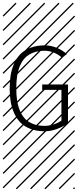

<svg xmlns="http://www.w3.org/2000/svg" viewBox="-23 -978 577 1424"><path d="M290 -311.5V-351.6H481.4V-66.4Q445.8 -38.1 398.9 -21.2Q352.1 -4.4 309.1 -4.4Q249 -4.4 202.6 -22.2Q156.2 -40 127.7 -69.6Q99.1 -99.1 80.8 -141.4Q62.5 -183.6 55.7 -227.3Q48.8 -271 48.8 -322.8Q48.8 -374.5 55.7 -418.5Q62.5 -462.4 80.8 -504.6Q99.1 -546.9 127.7 -576.2Q156.2 -605.5 202.6 -623.5Q249 -641.6 309.1 -641.6Q352.1 -641.6 395.5 -624.5Q439 -607.4 472.7 -576.2L436.5 -549.8Q409.7 -574.7 375.2 -588.1Q340.8 -601.6 309.1 -601.6Q261.2 -601.6 224.6 -587.9Q188 -574.2 164.3 -550.3Q140.6 -526.4 125.5 -490.7Q110.4 -455.1 104 -414.1Q97.7 -373 97.7 -322.8Q97.7 -272.5 104 -231.7Q110.4 -190.9 125.5 -155.3Q140.6 -119.6 164.3 -95.7Q188 -71.8 224.6 -58.1Q261.2 -44.4 309.1 -44.4Q337.4 -44.4 372.6 -54.9Q407.7 -65.4 432.6 -83.5V-311.5ZM526.9 410.6 533.7 417.5 525.4 425.8 518.6 418.9ZM526.9 304.7 533.7 311.5 419.4 425.8 412.6 418.9ZM526.9 198.7 533.7 205.6 313.5 425.8 306.6 418.9ZM526.9 92.3 533.7 99.1 207.5 425.8 200.7 418.9ZM526.9 -13.2 533.7 -6.3 101.6 425.8 94.7 418.9ZM526.9 -119.1 533.7 -112.3 3.4 418 -3.4 411.1ZM526.9 -225.6 533.7 -218.8 3.4 311.5 -3.4 304.7ZM526.9 -331.5 533.7 -324.7 3.4 205.6 -3.4 198.7ZM526.9 -438 533.7 -431.2 3.4 99.1 -3.4 92.3ZM526.9 -543.5 533.7 -536.6 3.4 -6.3 -3.4 -13.2ZM526.9 -649.4 533.7 -642.6 3.4 -112.3 -3.4 -119.1ZM526.9 -755.9 533.7 -749 3.4 -218.8 -3.4 -225.6ZM526.9 -861.8 533.7 -855 3.4 -324.7 -3.4 -331.5ZM516.6 -958 523.4 -951.2 3.4 -431.2 -3.4 -438ZM411.1 -958 418 -951.2 3.4 -536.6 -3.4 -543.5ZM305.2 -958 312 -951.2 3.4 -642.6 -3.4 -649.4ZM198.7 -958 205.6 -951.2 3.4 -749 -3.4 -755.9ZM92.3 -958 99.1 -951.2 3.4 -855 -3.4 -861.8Z"/></svg>

Font: AzarMehrMSRS2
Style: Regular
Weight: 1
Designer: Amin Abedi
Version: Version 1.00